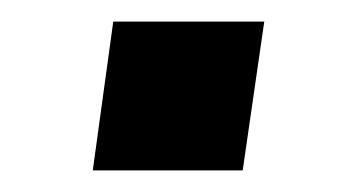

<svg xmlns="http://www.w3.org/2000/svg" viewBox="-20 -353 329 178"><path d="M66 -195 85 -333H225L205 -195Z"/></svg>

Font: Finlandica SemiBold
Style: Italic
Weight: 600
Italic angle: -8°
Designer: Niklas Ekholm, Juho Hiilivirta, Jaakko Suomalainen
Foundry: Helsinki Type Studio
Version: Version 1.063